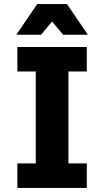

<svg xmlns="http://www.w3.org/2000/svg" viewBox="-20 -920 510 940"><path d="M65 0V-120H155V-570H65V-690H405V-570H315V-120H405V0ZM60 -750 162 -900H308L410 -750H289L235 -815L181 -750Z"/></svg>

Font: Radio Canada
Style: Regular
Weight: 400
Designer: Charles Daoud, Etienne Aubert Bonn, Alexandre Saumier Demers, Jacques Le Bailly
Foundry: Radio-Canada
Version: Version 2.104;gftools[0.9.28.dev5+ged2979d]